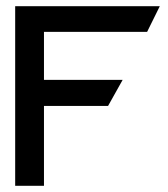

<svg xmlns="http://www.w3.org/2000/svg" viewBox="-20 -600 544 620"><path d="M29 0H122V-258H329L376 -342H122V-497H455L496 -580H29Z"/></svg>

Font: Charger Pro
Style: ExBdExt
Weight: 400
Designer: Jasper
Foundry: Cannot Into Space Fonts
Version: Version 1.09